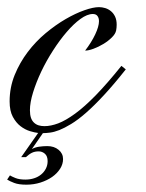

<svg xmlns="http://www.w3.org/2000/svg" viewBox="-100 -371 406 535"><path d="M250.5 -177.7Q217.3 -135.7 189.7 -106Q162.1 -76.2 139.4 -56.4Q116.7 -36.6 98.1 -25.4Q79.6 -14.2 65.2 -8.5Q50.8 -2.9 39.3 -1.5Q27.8 0 19.5 0L-11.2 44.4Q-2.9 39.6 8.8 37.8Q20.5 36.1 31.7 36.1Q50.8 36.1 63.2 46.4Q75.7 56.6 75.7 72.3Q75.7 86.4 67.4 99.4Q59.1 112.3 45.2 122.1Q31.2 131.8 12.7 137.7Q-5.9 143.6 -26.4 143.6Q-47.9 143.6 -60.5 138.7Q-73.2 133.8 -80.1 129.4L-72.3 117.7Q-67.9 120.6 -57.1 125Q-46.4 129.4 -29.3 129.4Q-16.1 129.4 -4.9 125.7Q6.3 122.1 14.6 115.2Q22.9 108.4 27.8 98.9Q32.7 89.4 32.7 78.1Q32.7 64 25.1 57.4Q17.6 50.8 7.8 50.8Q-2.9 50.8 -11 54.7Q-19 58.6 -27.8 66.9H-41L6.3 -0.5Q-2.9 -1.5 -16.6 -5.6Q-30.3 -9.8 -42.7 -19.3Q-55.2 -28.8 -64.2 -45.4Q-73.2 -62 -73.2 -88.4Q-73.2 -127.4 -59.1 -162.1Q-44.9 -196.8 -22.7 -226.1Q-0.5 -255.4 27.3 -278.6Q55.2 -301.8 83 -317.9Q110.8 -334 135.3 -342.5Q159.7 -351.1 175.8 -351.1Q184.6 -351.1 193.4 -348.4Q202.1 -345.7 209.2 -339.8Q216.3 -334 220.7 -324.7Q225.1 -315.4 225.1 -302.2Q225.1 -293.9 223.6 -286.1Q221.7 -276.4 211.4 -266.4Q201.2 -256.3 187.7 -248.3Q174.3 -240.2 160.4 -235.1Q146.5 -230 137.2 -230Q154.8 -252.9 165.3 -275.1Q175.8 -297.4 175.8 -312Q175.8 -320.8 171.6 -326.4Q167.5 -332 158.7 -332Q143.1 -332 124 -318.1Q105 -304.2 85.7 -281.7Q66.4 -259.3 47.9 -230.5Q29.3 -201.7 15.1 -171.9Q1 -142.1 -7.8 -113.8Q-16.6 -85.4 -16.6 -64Q-16.6 -51.3 -13.7 -42.7Q-10.7 -34.2 -5.1 -29.1Q0.5 -23.9 7.8 -21.7Q15.1 -19.5 23.9 -19.5Q41.5 -19.5 62.3 -27.3Q83 -35.2 109.1 -54.2Q135.3 -73.2 167 -105.7Q198.7 -138.2 238.3 -187.5Z"/></svg>

Font: Dynalight
Style: Regular
Weight: 400
Version: Version 1.000